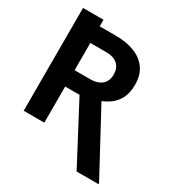

<svg xmlns="http://www.w3.org/2000/svg" viewBox="-213 -932 1189 1257"><g transform="rotate(30 381.5 -303.0)"><path d="M49 -678.1V-777.3H203.7V-678.1ZM49 -727.5H324.4Q408.4 -727.7 469.2 -702.9Q530 -678.1 562.9 -630.4Q595.8 -582.6 595.5 -512.5Q595.8 -453.4 576.1 -412.3Q556.4 -371.1 520.8 -344.5Q485.1 -318 436.9 -301.2L387.1 -273.2H151.4L150.8 -396.7H324.4Q362.8 -396.9 388.7 -409.4Q414.6 -422 427.9 -444.9Q441.3 -467.9 441 -498.4Q441.3 -530.9 428.4 -554.1Q415.4 -577.3 389.6 -590Q363.8 -602.7 324.4 -602.7H204.9V0H49ZM547.9 171.1 290.4 -317.2H454.3L713.7 164.5V171.1Z"/></g></svg>

Font: Inter
Style: Regular
Weight: 400
Designer: Rasmus Andersson
Foundry: rsms
Version: Version 4.000;git-8c9346024